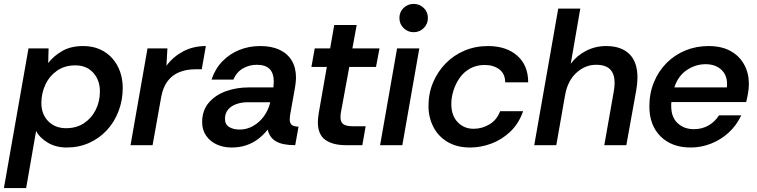

<svg xmlns="http://www.w3.org/2000/svg" viewBox="-49 -744 3878 984"><path d="M-29 220 97 -496H200L198 -421Q228 -459 271.5 -483.5Q315 -508 377 -508Q426 -508 463.5 -491Q501 -474 527 -444.5Q553 -415 566.5 -376.5Q580 -338 580 -294Q580 -230 558.5 -174Q537 -118 498.5 -76.5Q460 -35 407.5 -11.5Q355 12 293 12Q238 12 196.5 -12.5Q155 -37 136 -73L85 220ZM290 -87Q342 -87 380.5 -112Q419 -137 441 -180Q463 -223 463 -276Q463 -333 429 -371Q395 -409 337 -409Q282 -409 243 -381.5Q204 -354 183.5 -310Q163 -266 163 -216Q163 -159 198 -123Q233 -87 290 -87Z M620 0 707 -496H809L804 -407Q838 -453 889.5 -480.5Q941 -508 1006 -508L985 -389H954Q906 -389 869.5 -374Q833 -359 809.5 -327.5Q786 -296 777 -246L733 0Z M1138 12Q1096 12 1062 -3.5Q1028 -19 1007.5 -48.5Q987 -78 987 -118Q987 -177 1020 -216.5Q1053 -256 1107.5 -276Q1162 -296 1226 -296H1352Q1353 -306 1353.5 -313.5Q1354 -321 1354 -328Q1354 -368 1333 -390Q1312 -412 1267 -412Q1228 -412 1195.5 -393Q1163 -374 1147 -336H1035Q1054 -392 1091 -430Q1128 -468 1177.5 -488Q1227 -508 1285 -508Q1343 -508 1383.5 -489Q1424 -470 1446 -434Q1468 -398 1468 -345Q1468 -333 1466.5 -321.5Q1465 -310 1463 -296L1438 -156Q1437 -149 1436.5 -142Q1436 -135 1436 -131Q1436 -112 1447 -103.5Q1458 -95 1481 -95L1464 0Q1399 0 1365.5 -19.5Q1332 -39 1323 -80Q1302 -53 1274.5 -32Q1247 -11 1213 0.5Q1179 12 1138 12ZM1179 -80Q1217 -80 1249.5 -99Q1282 -118 1304.5 -149.5Q1327 -181 1336 -220H1220Q1190 -220 1163.5 -211Q1137 -202 1120.5 -183Q1104 -164 1104 -135Q1104 -106 1125.5 -93Q1147 -80 1179 -80Z M1723 0Q1657 0 1618.5 -27Q1580 -54 1580 -119Q1580 -130 1581.5 -142Q1583 -154 1585 -167L1626 -401H1547L1564 -496H1643L1664 -616H1779L1757 -496H1896L1878 -401H1741L1698 -167Q1697 -161 1696.5 -155Q1696 -149 1696 -144Q1696 -118 1710.5 -107.5Q1725 -97 1758 -97H1825L1808 0Z M1899 0 1986 -496H2100L2013 0ZM2071 -579Q2041 -579 2019.5 -600Q1998 -621 1998 -652Q1998 -683 2019.5 -703.5Q2041 -724 2071 -724Q2101 -724 2122.5 -703.5Q2144 -683 2144 -652Q2144 -621 2122.5 -600Q2101 -579 2071 -579Z M2361 12Q2292 12 2244 -17Q2196 -46 2171.5 -94.5Q2147 -143 2147 -200Q2147 -266 2170.5 -321.5Q2194 -377 2235 -419Q2276 -461 2331.5 -484.5Q2387 -508 2452 -508Q2546 -508 2602 -458.5Q2658 -409 2658 -322H2540Q2540 -366 2510 -388.5Q2480 -411 2435 -411Q2393 -411 2360.5 -393Q2328 -375 2307 -345Q2286 -315 2275 -280Q2264 -245 2264 -211Q2264 -152 2296.5 -118Q2329 -84 2378 -84Q2422 -84 2460 -107Q2498 -130 2514 -174H2632Q2609 -109 2565 -68Q2521 -27 2467.5 -7.5Q2414 12 2361 12Z M2689 0 2812 -700H2925L2876 -417Q2907 -459 2954.5 -483.5Q3002 -508 3058 -508Q3134 -508 3176 -467.5Q3218 -427 3218 -347Q3218 -318 3212 -283L3161 0H3048L3096 -272Q3098 -285 3099.5 -296Q3101 -307 3101 -318Q3101 -365 3078 -388.5Q3055 -412 3006 -412Q2950 -412 2905 -371Q2860 -330 2847 -256L2802 0Z M3491 12Q3394 12 3336.5 -45Q3279 -102 3279 -199Q3279 -266 3302.5 -323Q3326 -380 3367.5 -421.5Q3409 -463 3464 -485.5Q3519 -508 3582 -508Q3650 -508 3696 -482Q3742 -456 3765.5 -412Q3789 -368 3789 -314Q3789 -291 3784.5 -265.5Q3780 -240 3775 -221H3392Q3391 -216 3391 -210.5Q3391 -205 3391 -200Q3391 -143 3424 -112.5Q3457 -82 3507 -82Q3550 -82 3583 -101.5Q3616 -121 3636 -153H3750Q3725 -100 3684.5 -63.5Q3644 -27 3594 -7.5Q3544 12 3491 12ZM3407 -296H3676Q3677 -301 3677 -304.5Q3677 -308 3677 -311Q3678 -359 3647.5 -387Q3617 -415 3567 -415Q3516 -415 3471 -385Q3426 -355 3407 -296Z"/></svg>

Font: Rethink Sans SemiBold
Style: Italic
Weight: 600
Italic angle: -10°
Designer: The Rethink Sans project authors (Hans Thiessen). DM Sans designed by Colophon Foundry.
Foundry: Rethink Communications LLC
Version: Version 1.001